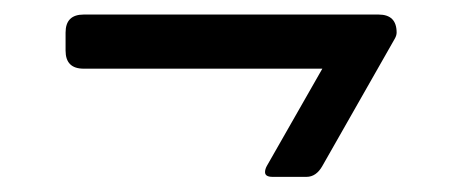

<svg xmlns="http://www.w3.org/2000/svg" viewBox="-20 -425 626 260"><path d="M93.3 -405.3H492.7Q517.1 -405.3 517.1 -380.9Q517.1 -377 514.6 -372.6L416.5 -200.2Q408.2 -185.5 395 -185.5H349.1Q338.9 -185.5 338.9 -191.9Q338.9 -195.8 341.3 -200.2L416.5 -332H93.3Q68.8 -332 68.8 -356.4V-380.9Q68.8 -405.3 93.3 -405.3Z"/></svg>

Font: Simply Mono
Style: Book
Weight: 400
Designer: Wojciech Kalinowski "wmk69" (wmk69@o2.pl)
Foundry: Wojciech Kalinowski "wmk69" (wmk69@o2.pl)
Version: Version 1.0.0